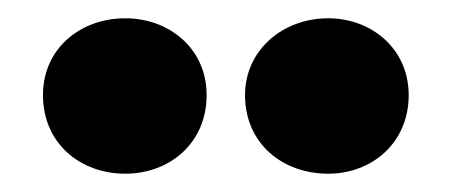

<svg xmlns="http://www.w3.org/2000/svg" viewBox="-20 -948 495 210"><path d="M117 -758C165 -758 206 -791 206 -844C206 -895 165 -928 117 -928C68 -928 27 -895 27 -844C27 -791 68 -758 117 -758ZM339 -758C386 -758 427 -791 427 -844C427 -895 386 -928 339 -928C289 -928 248 -893 248 -844C248 -791 289 -758 339 -758Z"/></svg>

Font: Sprat Black
Style: Regular
Weight: 900
Designer: Ethan Nakache
Foundry: Collletttivo
Version: Version 2.000;Glyphs 3.2 (3217)